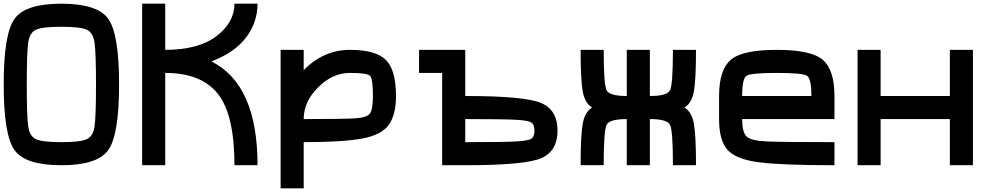

<svg xmlns="http://www.w3.org/2000/svg" viewBox="-20 -895 5415 1040"><path d="M500 -437.5Q500 -609.4 492.2 -664.1Q484.4 -718.8 449.2 -734.4Q414.1 -750 312.5 -750Q210.9 -750 175.8 -734.4Q140.6 -718.8 132.8 -664.1Q125 -609.4 125 -437.5Q125 -265.6 132.8 -210.9Q140.6 -156.2 175.8 -140.6Q210.9 -125 312.5 -125Q414.1 -125 449.2 -140.6Q484.4 -156.2 492.2 -210.9Q500 -265.6 500 -437.5ZM625 -437.5Q625 -164.1 566.4 -82Q507.8 0 312.5 0Q117.2 0 58.6 -82Q0 -164.1 0 -437.5Q0 -710.9 58.6 -793Q117.2 -875 312.5 -875Q507.8 -875 566.4 -793Q625 -710.9 625 -437.5Z M1375 0H1250Q1250 -273.4 1160.2 -386.7Q1070.3 -500 875 -500V0H750V-875H875V-625Q1054.7 -625 1152.3 -699.2Q1250 -773.4 1250 -875H1375Q1375 -773.4 1312.5 -691.4Q1250 -609.4 1125 -562.5Q1375 -437.5 1375 0Z M2000 -375Q2000 -468.8 1984.4 -484.4Q1968.8 -500 1875 -500Q1781.2 -500 1703.1 -421.9Q1625 -343.8 1625 -250Q1835.9 -250 1902.3 -253.9Q1968.8 -257.8 1984.4 -281.2Q2000 -304.7 2000 -375ZM1625 -625V-515.6Q1734.4 -625 1875 -625Q2015.6 -625 2070.3 -570.3Q2125 -515.6 2125 -375Q2125 -273.4 2085.9 -218.8Q2046.9 -164.1 1941.4 -144.5Q1835.9 -125 1625 -125V125H1500V-625Z M3000 -187.5Q3000 -78.1 2914.1 -39.1Q2828.1 0 2500 0H2375V-500H2250V-625H2500V-375Q2828.1 -375 2914.1 -335.9Q3000 -296.9 3000 -187.5ZM2875 -187.5Q2875 -218.8 2859.4 -230.5Q2843.8 -242.2 2777.3 -246.1Q2710.9 -250 2500 -250V-125Q2710.9 -125 2777.3 -128.9Q2843.8 -132.8 2859.4 -144.5Q2875 -156.2 2875 -187.5Z M3375 -250Q3281.2 -250 3265.6 -218.8Q3250 -187.5 3250 0H3125Q3125 -164.1 3136.7 -226.6Q3148.4 -289.1 3187.5 -312.5Q3148.4 -335.9 3136.7 -398.4Q3125 -460.9 3125 -625H3250Q3250 -437.5 3265.6 -406.2Q3281.2 -375 3375 -375V-625H3500V-375Q3593.8 -375 3609.4 -406.2Q3625 -437.5 3625 -625H3750Q3750 -460.9 3738.3 -398.4Q3726.6 -335.9 3687.5 -312.5Q3726.6 -289.1 3738.3 -226.6Q3750 -164.1 3750 0H3625Q3625 -187.5 3609.4 -218.8Q3593.8 -250 3500 -250V0H3375Z M4375 -375Q4375 -468.8 4351.6 -484.4Q4328.1 -500 4187.5 -500Q4046.9 -500 4023.4 -484.4Q4000 -468.8 4000 -375ZM3875 -250V-375Q3875 -515.6 3937.5 -570.3Q4000 -625 4187.5 -625Q4375 -625 4437.5 -570.3Q4500 -515.6 4500 -375V-250H4000Q4000 -179.7 4023.4 -156.2Q4046.9 -132.8 4132.8 -128.9Q4218.8 -125 4500 -125V0Q4218.8 0 4093.8 -15.6Q3968.8 -31.2 3921.9 -82Q3875 -132.8 3875 -250Z M4750 -375H5125V-625H5250V0H5125V-250H4750V0H4625V-625H4750Z"/></svg>

Font: CraftyPE
Style: Regular
Weight: 400
Designer: Erek Butcher
Foundry: Haunted Coop
Version: Version 0.018;April 4, 2024;FontCreator 15.0.0.2962 64-bit